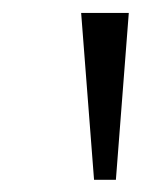

<svg xmlns="http://www.w3.org/2000/svg" viewBox="-20 -748 266 305"><path d="M129.4 -462.4 108.9 -727.5H184.6L164.1 -462.4Z"/></svg>

Font: Inter Tight Light
Style: Regular
Weight: 300
Designer: Rasmus Andersson
Foundry: rsms
Version: Version 3.004